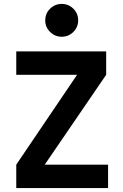

<svg xmlns="http://www.w3.org/2000/svg" viewBox="-20 -954 626 974"><path d="M62.5 0V-118.7L371.1 -574.7H62.5V-693.4H518.6V-574.7L207 -118.7H528.3V0ZM293 -767.6Q258.8 -767.6 234.1 -792Q209.5 -816.4 209.5 -850.6Q209.5 -885.7 234.1 -909.9Q258.8 -934.1 293 -934.1Q327.6 -934.1 352.1 -909.9Q376.5 -885.7 376.5 -850.6Q376.5 -816.4 352.1 -792Q327.6 -767.6 293 -767.6Z"/></svg>

Font: Cascadia Code PL
Style: Bold
Weight: 700
Monospace: yes
Designer: Aaron Bell
Foundry: Saja Typeworks
Version: Version 2404.023; ttfautohint (v1.8.4)